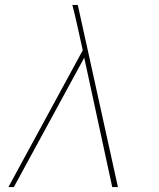

<svg xmlns="http://www.w3.org/2000/svg" viewBox="-20 -755 640 775"><path d="M14 0 314 -552 291 -656Q287 -676 282 -695.5Q277 -715 272 -735H294L456 0H433L320 -522L36 0Z"/></svg>

Font: Iosevka Thin Extended Oblique
Style: Regular
Weight: 100
Width: 7
Italic angle: -9°
Monospace: yes
Designer: Belleve Invis
Foundry: Belleve Invis
Version: Version 32.5.0; ttfautohint (v1.8.4)